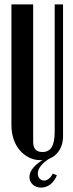

<svg xmlns="http://www.w3.org/2000/svg" viewBox="-20 -719 333 874"><path d="M131 -699V-73Q131 -27 173 -27Q202 -27 215.5 -49.5Q229 -72 229 -121V-699H267V-99Q267 -52 239.5 -21Q212 10 164 10Q136 10 112 -2Q88 -14 70 -35Q52 -56 42 -85.5Q32 -115 32 -151V-699ZM239 79Q228 106 209 120.5Q190 135 167 135Q144 135 129 121Q114 107 114 87Q114 41 193 -2H213Q185 14 168.5 33Q152 52 152 71Q152 85 160.5 94Q169 103 181 103Q192 103 203 94Q214 85 220 71Z"/></svg>

Font: Moniqa ExtBd Cond Paragraph
Style: Regular
Weight: 800
Width: 3
Designer: Rajesh Rajput
Foundry: Rajesh Rajput
Version: Version 1.000